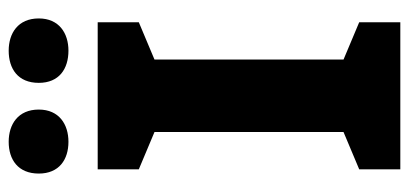

<svg xmlns="http://www.w3.org/2000/svg" viewBox="-276 -688 964 453"><g transform="rotate(-90 206.5 -462.0)"><path d="M23 -853C23 -805 56 -783 98 -783C139 -783 174 -805 174 -853C174 -902 139 -924 98 -924C56 -924 23 -902 23 -853ZM237 -853C237 -805 270 -783 313 -783C354 -783 389 -805 389 -853C389 -902 354 -924 313 -924C270 -924 237 -902 237 -853ZM380 0V-97L292 -134V-580L380 -617V-714H33V-617L121 -580V-134L33 -97V0Z"/></g></svg>

Font: Noto Sans Ethiopic ExtraBold
Style: Regular
Weight: 800
Designer: Monotype Design Team
Foundry: Monotype Imaging Inc.
Version: Version 2.102